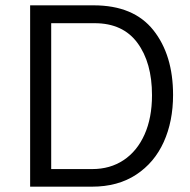

<svg xmlns="http://www.w3.org/2000/svg" viewBox="-20 -700 711 720"><path d="M629 -344Q629 -494 555 -587Q481 -680 331 -680H93V0H325Q422 0 490.5 -45Q559 -90 594 -167.5Q629 -245 629 -344ZM550 -343Q550 -258 522 -195.5Q494 -133 443.5 -99.5Q393 -66 326 -66H172V-613H335Q441 -613 495.5 -539Q550 -465 550 -343Z"/></svg>

Font: Catamaran
Style: Regular
Weight: 400
Designer: Pria Ravichandran
Version: Version 1.000;PS 001.000;hotconv 1.0.70;makeotf.lib2.5.58329